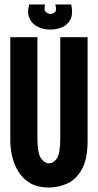

<svg xmlns="http://www.w3.org/2000/svg" viewBox="-20 -826 437 857"><path d="M198 11Q147 11 114 -9Q81 -29 61.5 -61Q42 -93 34 -129Q26 -165 26 -198V-660H147V-209Q147 -142 163 -119.5Q179 -97 198 -97Q219 -97 234 -119Q249 -141 249 -209V-660H371V-198Q371 -117 346 -71.5Q321 -26 281.5 -7.5Q242 11 198 11ZM110 -806H181Q175 -781 184.5 -772.5Q194 -764 206 -764Q217 -764 225.5 -772Q234 -780 227 -806H298Q307 -763 294 -738.5Q281 -714 256 -704Q231 -694 205 -694Q176 -694 150.5 -705.5Q125 -717 112.5 -742Q100 -767 110 -806Z"/></svg>

Font: Bricolage Grotesque 48pt Condensed SemiBold
Style: Regular
Weight: 600
Width: 3
Designer: Mathieu Triay
Foundry: Atelier Triay
Version: Version 1.000; ttfautohint (v1.8.4.7-5d5b);gftools[0.9.32]